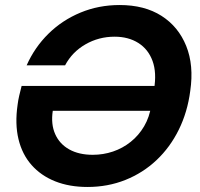

<svg xmlns="http://www.w3.org/2000/svg" viewBox="-20 -732 795 764"><path d="M328 12Q256 12 199.5 -10.5Q143 -33 105.5 -75.5Q68 -118 53.5 -178.5Q39 -239 50 -315Q52 -332 56.5 -351.5Q61 -371 66 -390H616L599 -291H190Q182 -238 199.5 -198.5Q217 -159 255.5 -137.5Q294 -116 349 -116Q391 -116 429.5 -129Q468 -142 500 -167.5Q532 -193 553.5 -229.5Q575 -266 582 -313L593 -377Q604 -443 587 -489.5Q570 -536 530.5 -561Q491 -586 436 -586Q373 -586 320 -555.5Q267 -525 239 -472H86Q118 -544 173 -598Q228 -652 300.5 -682Q373 -712 456 -712Q555 -712 622.5 -669Q690 -626 721 -549Q752 -472 737 -370Q726 -286 691.5 -216Q657 -146 603 -95Q549 -44 479 -16Q409 12 328 12Z"/></svg>

Font: DM Sans 36pt ExtraBold
Style: Italic
Weight: 800
Italic angle: -10°
Designer: Colophon Foundry, Jonny Pinhorn
Foundry: Colophon Foundry
Version: Version 4.004;gftools[0.9.30]